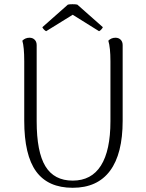

<svg xmlns="http://www.w3.org/2000/svg" viewBox="-20 -878 691 911"><path d="M562 -305Q562 -148 502 -67.5Q442 13 325 13Q208 13 151.5 -64.5Q95 -142 95 -305V-587Q95 -655 86 -685Q100 -699 120 -699Q135 -699 144.5 -689.5Q154 -680 154 -664V-303Q154 -157 195.5 -89Q237 -21 325 -21Q414 -21 459 -92.5Q504 -164 504 -303V-587Q504 -652 494 -685Q508 -699 528 -699Q543 -699 552.5 -689.5Q562 -680 562 -664ZM468 -749Q466 -744 460.5 -738Q455 -732 450 -730L325 -808L199 -730Q194 -732 188 -738.5Q182 -745 181 -749L302 -856Q308 -858 324 -858Q341 -858 347 -856Z"/></svg>

Font: Arima Madurai Light
Style: Regular
Weight: 300
Designer: Joana Correia and Natanael Gama
Foundry: NDISCOVER
Version: Version 1.020